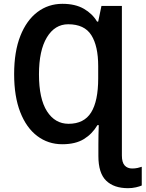

<svg xmlns="http://www.w3.org/2000/svg" viewBox="-20 -745 762 1005"><path d="M307 -725Q374 -725 419 -699Q464 -673 488 -632H494L511 -714H618V69Q618 105 632.5 121Q647 137 672 137Q687 137 700.5 134Q714 131 722 128V226Q711 231 691.5 235.5Q672 240 650 240Q576 240 535.5 200.5Q495 161 495 72V10Q495 -17 495.5 -40Q496 -63 497 -90H490Q463 -44 419 -17Q375 10 306 10Q232 10 175 -33Q118 -76 86 -158Q54 -240 54 -357Q54 -475 86.5 -557Q119 -639 176 -682Q233 -725 307 -725ZM337 -618Q267 -618 225.5 -549.5Q184 -481 184 -356Q184 -228 226 -162.5Q268 -97 339 -97Q420 -97 457 -156.5Q494 -216 494 -335V-399Q494 -504 458 -561Q422 -618 337 -618Z"/></svg>

Font: Noto Sans SemiCondensed SemiBold
Style: Regular
Weight: 600
Width: 4
Designer: Monotype Design Team
Foundry: Monotype Imaging Inc.
Version: Version 2.013; ttfautohint (v1.8.4.7-5d5b)